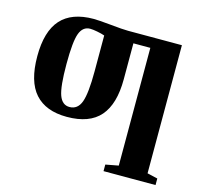

<svg xmlns="http://www.w3.org/2000/svg" viewBox="-100 -584 971 909"><g transform="rotate(15 385.5 -129.0)"><path d="M481.9 212.9V180.7L544.9 168.9V-408.2H461.9V-231.9Q461.9 -110.4 409.7 -50.3Q357.4 9.8 247.1 9.8Q143.6 9.8 90.8 -49.3Q38.1 -108.4 38.1 -231.9Q38.1 -353.5 90.8 -412.4Q143.6 -471.2 251 -471.2Q273.9 -471.2 335 -465.3Q396 -459 421.9 -459H686V168.9L736.8 180.7V212.9ZM247.1 -38.6Q287.1 -38.6 303 -81.5Q318.8 -124.5 318.8 -231.9V-408.2Q303.7 -413.6 282 -417.7Q260.3 -421.9 247.1 -421.9Q210.9 -421.9 196 -381.8Q181.2 -341.8 181.2 -231.9Q181.2 -121.1 196.3 -79.8Q211.4 -38.6 247.1 -38.6Z"/></g></svg>

Font: Tinos
Style: Bold
Weight: 700
Designer: Steve Matteson
Foundry: Monotype Imaging Inc.
Version: Version 1.23